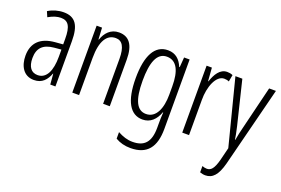

<svg xmlns="http://www.w3.org/2000/svg" viewBox="-103 -960 2096 1434"><g transform="rotate(20 945.5 -243.5)"><path d="M195 -635C153 -635 110 -623 73 -600L91 -558C129 -580 162 -589 189 -589C248 -589 272 -552 272 -451V-408L211 -403C99 -394 36 -338 36 -233C36 -154 72 -83 156 -83C222 -83 255 -124 275 -177H277L284 -93H325V-453C325 -578 288 -635 195 -635ZM217 -362 273 -367V-309C273 -199 240 -127 170 -127C120 -127 91 -163 91 -234C91 -313 131 -354 217 -362Z M635 -635C569 -635 529 -589 510 -533H507L502 -625H459V-93H513V-388C513 -524 556 -587 626 -587C677 -587 704 -545 704 -450V-93H757V-463C757 -581 714 -635 635 -635Z M1024 -635C920 -635 867 -536 867 -357C867 -174 922 -83 1019 -83C1081 -83 1123 -124 1145 -186H1148C1145 -150 1145 -121 1145 -95V-63C1145 53 1098 99 1007 99C965 99 929 87 888 65V117C924 138 962 148 1008 148C1140 148 1198 71 1198 -73V-625H1154L1148 -546H1144C1122 -599 1086 -635 1024 -635ZM1032 -587C1112 -587 1145 -512 1145 -393V-326C1145 -218 1110 -131 1030 -131C958 -131 922 -201 922 -357C922 -500 953 -587 1032 -587Z M1494 -634C1437 -634 1405 -578 1386 -520H1383L1375 -625H1333V-93H1387V-372C1386 -476 1426 -579 1491 -579C1505 -579 1519 -576 1529 -571L1539 -625C1524 -632 1508 -634 1494 -634Z M1562 -625 1696 -101 1671 0C1651 76 1629 98 1597 98C1586 98 1572 95 1560 90V140C1575 145 1588 148 1603 148C1660 148 1697 109 1723 10L1884 -625H1830L1746 -281C1737 -247 1731 -217 1724 -178H1721C1717 -206 1713 -229 1701 -280L1617 -625Z"/></g></svg>

Font: Noto Sans Kannada UI ExtraCondensed Light
Style: Regular
Weight: 300
Width: 2
Designer: Jelle Bosma - Monotype Design Team
Foundry: Monotype Imaging Inc.
Version: Version 2.005